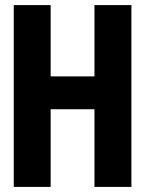

<svg xmlns="http://www.w3.org/2000/svg" viewBox="-20 -734 570 754"><path d="M34 0H179V-305H351V0H496V-714H351V-434H179V-714H34Z"/></svg>

Font: Noto Sans Mono Condensed ExtraBold
Style: Regular
Weight: 800
Width: 3
Designer: Monotype Design Team
Foundry: Monotype Imaging Inc.
Version: Version 2.014